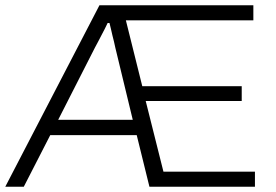

<svg xmlns="http://www.w3.org/2000/svg" viewBox="-21 -706 1042 726"><path d="M-1 0 355 -686H937V-629H455L517 -380H893V-324H530L597 -57H943V0H544L496 -195H169L69 0ZM199 -253H481L415 -526Q413 -537 410 -548.5Q407 -560 404 -572.5Q401 -585 398.5 -596.5Q396 -608 393 -619H386Q381 -608 375 -596.5Q369 -585 362.5 -572.5Q356 -560 350 -548.5Q344 -537 338 -526Z"/></svg>

Font: Archivo SemiBold ExtraLight
Style: Regular
Weight: 250
Version: Version 2.001